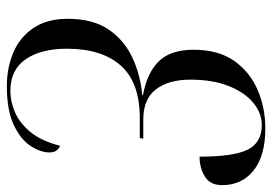

<svg xmlns="http://www.w3.org/2000/svg" viewBox="-134 -630 775 546"><g transform="rotate(90 253.0 -356.5)"><path d="M225 11Q171 11 127.5 -8Q84 -27 58.5 -65.5Q33 -104 33 -162Q33 -234 63.5 -278.5Q94 -323 143.5 -346Q193 -369 250 -374V-376Q186 -388 153.5 -421.5Q121 -455 121 -520Q121 -591 153 -636Q185 -681 236 -702.5Q287 -724 344 -724Q423 -724 464.5 -690.5Q506 -657 506 -601Q506 -567 481.5 -552Q457 -537 425 -537Q425 -634 405 -674Q385 -714 335 -714Q301 -714 271.5 -689.5Q242 -665 224 -619.5Q206 -574 206 -511Q206 -449 233.5 -413Q261 -377 319 -377H374L372 -367H315Q214 -367 166 -313Q118 -259 118 -160Q118 -86 148 -42.5Q178 1 238 1Q268 1 298.5 -12Q329 -25 354.5 -55.5Q380 -86 394 -140Q400 -139 406.5 -131.5Q413 -124 413 -110Q413 -85 394.5 -56.5Q376 -28 334.5 -8.5Q293 11 225 11Z"/></g></svg>

Font: Noto Serif Display ExtraCondensed
Style: Italic
Weight: 400
Width: 2
Italic angle: -12°
Designer: Monotype Design Team
Foundry: Monotype Imaging Inc.
Version: Version 2.009